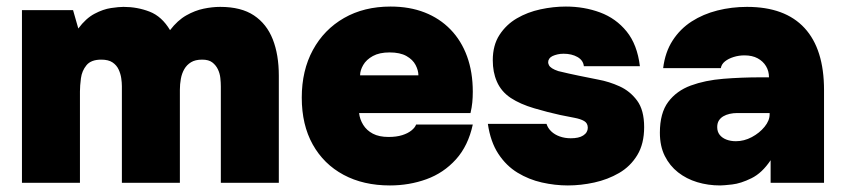

<svg xmlns="http://www.w3.org/2000/svg" viewBox="-20 -558 2581 586"><path d="M47 0V-527H203L219 -471Q242 -502 268.5 -516Q295 -530 319 -533.5Q343 -537 357 -537Q399 -537 436.5 -522.5Q474 -508 499 -466Q522 -496 548.5 -511Q575 -526 601.5 -531.5Q628 -537 652 -537Q716 -537 755 -511Q794 -485 812.5 -438Q831 -391 831 -327V0H654V-294Q654 -306 652.5 -320Q651 -334 645 -346.5Q639 -359 628 -367.5Q617 -376 597 -376Q576 -376 563 -368Q550 -360 542.5 -347Q535 -334 532 -317.5Q529 -301 529 -284V0H352V-295Q352 -306 350 -319.5Q348 -333 342 -346Q336 -359 323.5 -367.5Q311 -376 289 -376Q258 -376 244 -359Q230 -342 227 -319Q224 -296 224 -279V0Z M1170 8Q1089 8 1028.5 -24.5Q968 -57 934.5 -117Q901 -177 901 -260Q901 -343 935 -405.5Q969 -468 1030 -503Q1091 -538 1172 -538Q1230 -538 1276 -520Q1322 -502 1355 -468Q1388 -434 1405.5 -386Q1423 -338 1423 -278Q1423 -261 1421.5 -245.5Q1420 -230 1416 -213H1076Q1078 -194 1088.5 -177Q1099 -160 1118 -150Q1137 -140 1166 -140Q1190 -140 1207.5 -145.5Q1225 -151 1236 -160Q1247 -169 1250 -178H1423Q1409 -113 1371.5 -71.5Q1334 -30 1281.5 -11Q1229 8 1170 8ZM1079 -328H1257Q1257 -343 1248.5 -359.5Q1240 -376 1220.5 -387Q1201 -398 1169 -398Q1138 -398 1118 -387Q1098 -376 1088.5 -359.5Q1079 -343 1079 -328Z M1713 8Q1674 8 1634 -1Q1594 -10 1559.5 -31Q1525 -52 1501 -88.5Q1477 -125 1469 -180H1648Q1652 -167 1662.5 -157Q1673 -147 1688.5 -141.5Q1704 -136 1722 -136Q1734 -136 1743.5 -138Q1753 -140 1760 -144.5Q1767 -149 1770.5 -155Q1774 -161 1774 -168Q1774 -182 1763 -188.5Q1752 -195 1733 -198.5Q1714 -202 1690 -207Q1653 -215 1610.5 -227.5Q1568 -240 1539 -259Q1524 -269 1513.5 -281.5Q1503 -294 1496.5 -309Q1490 -324 1487 -340Q1484 -356 1484 -374Q1484 -420 1504.5 -451.5Q1525 -483 1557.5 -502Q1590 -521 1629.5 -529.5Q1669 -538 1707 -538Q1763 -538 1811.5 -520Q1860 -502 1892.5 -462Q1925 -422 1933 -356H1762Q1760 -374 1742.5 -384Q1725 -394 1700 -394Q1690 -394 1681.5 -392Q1673 -390 1666.5 -387Q1660 -384 1656.5 -379Q1653 -374 1653 -368Q1653 -364 1655.5 -359Q1658 -354 1665 -349.5Q1672 -345 1684 -341Q1717 -333 1746.5 -327Q1776 -321 1806 -315Q1839 -309 1871 -294.5Q1903 -280 1924.5 -251Q1946 -222 1946 -170Q1946 -119 1925 -84.5Q1904 -50 1869.5 -30Q1835 -10 1794 -1Q1753 8 1713 8Z M2178 8Q2141 8 2108 -2Q2075 -12 2049.5 -32Q2024 -52 2009 -82Q1994 -112 1994 -153Q1994 -213 2019.5 -247Q2045 -281 2088.5 -297Q2132 -313 2187.5 -317.5Q2243 -322 2303 -322H2327Q2327 -341 2318 -356Q2309 -371 2292.5 -380Q2276 -389 2252 -389Q2235 -389 2219 -384Q2203 -379 2192.5 -370.5Q2182 -362 2180 -350H2004Q2010 -399 2033 -434.5Q2056 -470 2091 -492.5Q2126 -515 2169.5 -526Q2213 -537 2260 -537Q2376 -537 2435.5 -472.5Q2495 -408 2495 -283V0H2332V-69Q2306 -30 2273.5 -14Q2241 2 2214.5 5Q2188 8 2178 8ZM2226 -127Q2251 -127 2274.5 -139.5Q2298 -152 2313.5 -171Q2329 -190 2329 -209V-213H2230Q2218 -213 2207 -210.5Q2196 -208 2187.5 -203Q2179 -198 2174 -190Q2169 -182 2169 -170Q2169 -156 2176.5 -146.5Q2184 -137 2197 -132Q2210 -127 2226 -127Z"/></svg>

Font: Onest Black
Style: Regular
Weight: 900
Designer: Dmitri Voloshin, Andrey Kudryavtsev
Foundry: Dmitri Voloshin, Andrey Kudryavtsev
Version: Version 1.000;gftools[0.9.33]